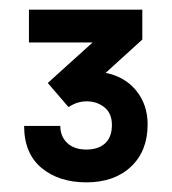

<svg xmlns="http://www.w3.org/2000/svg" viewBox="-20 -720 356 398"><path d="M159 -342Q102 -342 66 -372Q30 -402 30 -459H105Q105 -437 119.5 -423.5Q134 -410 159 -410Q184 -410 198 -423Q212 -436 212 -461Q212 -485 196.5 -497.5Q181 -510 159 -510Q151 -510 142 -507.5Q133 -505 122 -498L79 -548L172 -632H40V-700H275V-638L199 -569Q239 -561 262.5 -532Q286 -503 286 -462Q286 -407 251.5 -374.5Q217 -342 159 -342Z"/></svg>

Font: Rethink Sans
Style: Bold
Weight: 700
Designer: The Rethink Sans project authors (Hans Thiessen). DM Sans designed by Colophon Foundry.
Foundry: Rethink Communications LLC
Version: Version 1.001